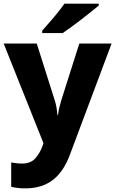

<svg xmlns="http://www.w3.org/2000/svg" viewBox="-20 -786 628 1046"><path d="M518.1 -766.1H331.1C320.8 -751.5 308.6 -734.9 293.9 -716.8C264.6 -679.7 231.4 -644.5 210 -619.1V-606H321.8C373.5 -640.1 476.1 -720.2 518.1 -755.9ZM216.8 -5.9 210.9 11.2C201.7 36.1 188.5 58.1 171.9 77.1C155.3 95.7 131.3 105 100.1 105C77.1 105 55.2 101.6 41 99.1V231.9C60.1 235.8 83 240.2 118.2 240.2C241.7 240.2 316.9 176.8 361.8 54.2L587.9 -548.8H412.1L313 -236.8C306.6 -215.8 299.8 -189.9 295.9 -159.2H293C290.5 -187 286.1 -215.8 278.8 -237.8L180.2 -548.8H0Z"/></svg>

Font: Noto Reveo Sans
Style: Regular
Weight: 800
Designer: Monotype Design Team
Foundry: Monotype Imaging Inc.
Version: Version 2.007